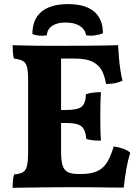

<svg xmlns="http://www.w3.org/2000/svg" viewBox="-20 -895 668 918"><path d="M40.4 -679Q60.8 -678 90.8 -677.5Q120.8 -677 154.2 -676.5Q187.6 -676 218.6 -676Q249.6 -676 272 -676V-170.4Q272 -128 279 -104.7Q286 -81.4 304.2 -72.2Q322.4 -63 355.2 -63L329.4 0Q302.6 0 261.3 0.3Q220 0.6 175.9 1.1Q131.8 1.6 95 2.1Q58.2 2.6 40.4 3Q40.4 -15.4 42 -32.4Q43.6 -49.4 47.2 -61Q74.2 -63 88.9 -71.3Q103.6 -79.6 109 -101.9Q114.4 -124.2 114.4 -167.4V-514.2Q114.4 -554.4 109 -575Q103.6 -595.6 88.9 -603.7Q74.2 -611.8 46.6 -615Q43 -627.2 41.7 -645.6Q40.4 -664 40.4 -679ZM523.8 -195Q549.6 -191.2 570.4 -183.5Q591.2 -175.8 602.6 -165Q591.6 -130 583.8 -85.5Q576 -41 571.6 2Q546 2 506 1.5Q466 1 419.7 0.5Q373.4 0 329.4 0L355.2 -63H367.8Q416.6 -63 446.1 -77.2Q475.6 -91.4 493 -120.6Q510.4 -149.8 523.8 -195ZM462.8 -454.2Q460.8 -429.4 460.2 -401.5Q459.6 -373.6 459.6 -340.4Q459.6 -304.8 460.2 -275.3Q460.8 -245.8 462.8 -222.6Q440.4 -222.6 423.9 -224.2Q407.4 -225.8 392.8 -230.6Q388.8 -276 368.7 -291.5Q348.6 -307 297.8 -307H234.8V-369.2H297.8Q351.6 -369.2 370.7 -385.2Q389.8 -401.2 390.8 -444.2Q406.2 -450 425.1 -452.1Q444 -454.2 462.8 -454.2ZM544.6 -679Q546 -654.8 548.4 -623.6Q550.8 -592.4 555.4 -561.8Q560 -531.2 565.6 -509Q550.4 -502 531.8 -497.7Q513.2 -493.4 487 -493.4Q481.6 -527.4 468.4 -554.9Q455.2 -582.4 424.6 -598.7Q394 -615 338.6 -615H237.2L266 -676Q342.2 -676 395.6 -676.5Q449 -677 484.7 -677.5Q520.4 -678 544.6 -679ZM134.8 -731.8Q134.8 -802.6 178.3 -839Q221.8 -875.4 305.2 -875.4Q387 -875.4 429.5 -840.2Q472 -805 472 -735.8Q455.4 -729 433.8 -725.9Q412.2 -722.8 391.6 -726.2Q386.8 -755.6 360.7 -771.5Q334.6 -787.4 293.8 -787.4Q253.6 -787.4 229.8 -771.5Q206 -755.6 204 -726.2Q185.2 -722.8 167.4 -724.6Q149.6 -726.4 134.8 -731.8Z"/></svg>

Font: Vollkorn
Style: Regular
Weight: 400
Designer: Friedrich Althausen
Foundry: Friedrich Althausen
Version: Version 4.104